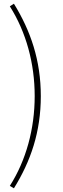

<svg xmlns="http://www.w3.org/2000/svg" viewBox="-20 -824 339 1035"><path d="M55 191C145 46 200 -112 200 -306C200 -499 145 -658 55 -804L33 -790C121 -651 167 -482 167 -306C167 -130 121 40 33 178Z"/></svg>

Font: Noto Sans CJK HK Thin
Style: Regular
Weight: 100
Designer: Ryoko NISHIZUKA 西塚涼子 (kana, bopomofo & ideographs); Paul D. Hunt (Latin, Greek & Cyrillic); Sandoll Communications 산돌커뮤니
Foundry: Adobe
Version: Version 2.004;hotconv 1.0.118;makeotfexe 2.5.65603